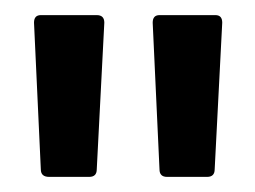

<svg xmlns="http://www.w3.org/2000/svg" viewBox="-20 -716 337 254"><path d="M34 -492 25 -686Q25 -696 34 -696H108Q118 -696 118 -686L108 -492Q108 -482 98 -482H45Q34 -482 34 -492ZM191 -492 182 -686Q182 -696 191 -696H265Q274 -696 274 -686L264 -492Q264 -482 254 -482H201Q191 -482 191 -492Z"/></svg>

Font: Amber EN Medium
Style: Regular
Weight: 500
Designer: Jeremy Tribby
Foundry: Tribby Type Co.
Version: Version 1.403 November 24, 2021